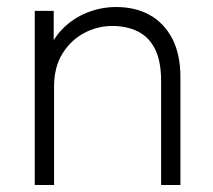

<svg xmlns="http://www.w3.org/2000/svg" viewBox="-20 -527 608 547"><path d="M79 0V-496H133V-361L114 -370Q128 -414 158 -444.5Q188 -475 228 -491Q268 -507 311 -507Q366 -507 407 -484Q448 -461 471 -416.5Q494 -372 494 -307V0H439V-296Q439 -353 421.5 -387.5Q404 -422 372.5 -437.5Q341 -453 300 -453Q257 -453 219 -432.5Q181 -412 157.5 -373.5Q134 -335 134 -280V0Z"/></svg>

Font: Fustat Light
Style: Regular
Weight: 300
Designer: Mohamed Gaber, Khaled Hosny, Laura Garcia Mut
Foundry: Kief Type Foundry, Alif Type Foundry, Hard Type Foundry
Version: Version 1.007